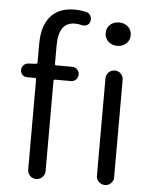

<svg xmlns="http://www.w3.org/2000/svg" viewBox="-56 -856 718 902"><g transform="rotate(5 303.0 -404.5)"><path d="M99.6 -539.1Q107.4 -540 107.4 -546.9V-633.8Q107.4 -717.8 146 -763.2Q184.6 -808.6 259.8 -808.6Q288.1 -808.6 316.4 -801.8Q329.1 -797.9 335.4 -785.6Q341.8 -773.4 337.9 -759.8Q335 -747.1 323.2 -741.2Q311.5 -735.4 297.9 -739.3Q282.2 -743.2 266.6 -743.2Q189.5 -743.2 189.5 -632.8V-546.9Q189.5 -540 196.3 -540H271.5Q285.2 -540 294.9 -530.3Q304.7 -520.5 304.7 -506.3Q304.7 -492.2 294.9 -482.4Q285.2 -472.7 271.5 -472.7H196.3Q189.5 -472.7 189.5 -465.8V-41Q189.5 -24.4 177.2 -12.2Q165 0 147.9 0Q130.9 0 119.1 -12.2Q107.4 -24.4 107.4 -41V-465.8Q107.4 -472.7 99.6 -472.7H64.5Q50.8 -472.7 42 -481.9Q33.2 -491.2 33.2 -503.9Q33.2 -516.6 42 -526.4Q50.8 -536.1 63.5 -537.1ZM431.6 -40V-499Q431.6 -516.6 443.8 -528.3Q456.1 -540 472.7 -540Q489.3 -540 501 -528.3Q512.7 -516.6 512.7 -499V-40Q512.7 -23.4 501 -11.7Q489.3 0 472.7 0Q456.1 0 443.8 -11.7Q431.6 -23.4 431.6 -40ZM532.2 -710.9Q532.2 -687.5 515.1 -671.9Q498 -656.2 473.1 -656.2Q448.2 -656.2 431.2 -671.9Q414.1 -687.5 414.1 -710.9Q414.1 -736.3 430.7 -751.5Q447.3 -766.6 472.7 -766.6Q498 -766.6 515.1 -751.5Q532.2 -736.3 532.2 -710.9Z"/></g></svg>

Font: Gen Jyuu Gothic P Normal
Style: Regular
Weight: 300
Designer: [Source Han Sans]
Ryoko NISHIZUKA  (kana & ideographs); Paul D. Hunt (Latin, Greek & Cyrillic); Wenlong ZHANG  (bopomofo
Version: Version 1.002.20150607